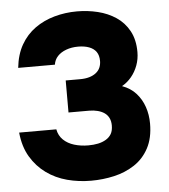

<svg xmlns="http://www.w3.org/2000/svg" viewBox="-52 -764 721 818"><g transform="rotate(-5 308.5 -355.0)"><path d="M305 7Q252 7 203 -6Q154 -19 114.5 -47.5Q75 -76 49 -119.5Q23 -163 17 -224H176Q181 -197 199.5 -179Q218 -161 246 -152.5Q274 -144 306 -144Q329 -144 348 -148Q367 -152 382 -161Q397 -170 405 -184Q413 -198 413 -220Q413 -238 406.5 -251.5Q400 -265 388 -273.5Q376 -282 359 -286.5Q342 -291 322 -291H234V-428H295Q318 -428 335 -433Q352 -438 364 -447.5Q376 -457 381.5 -470Q387 -483 387 -498Q387 -522 376.5 -537Q366 -552 346 -559.5Q326 -567 299 -567Q271 -567 248 -558.5Q225 -550 211 -535Q197 -520 194 -499H37Q43 -556 66.5 -597Q90 -638 127 -664.5Q164 -691 210.5 -704Q257 -717 307 -717Q353 -717 396 -706.5Q439 -696 473.5 -673Q508 -650 528.5 -612.5Q549 -575 549 -522Q549 -492 539 -465Q529 -438 511.5 -417Q494 -396 471 -383Q507 -370 530 -344.5Q553 -319 564.5 -285.5Q576 -252 576 -214Q576 -152 553 -109Q530 -66 491 -40.5Q452 -15 404 -4Q356 7 305 7Z"/></g></svg>

Font: Onest ExtraBold
Style: Regular
Weight: 800
Designer: Dmitri Voloshin, Andrey Kudryavtsev
Foundry: Dmitri Voloshin, Andrey Kudryavtsev
Version: Version 1.000;gftools[0.9.33]